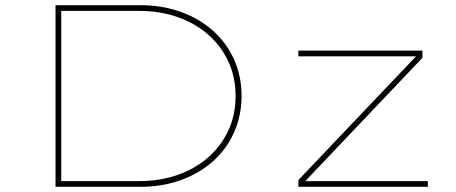

<svg xmlns="http://www.w3.org/2000/svg" viewBox="-20 -720 1759 740"><path d="M194 0V-700H521Q606 -700 677.5 -674Q749 -648 801 -601.5Q853 -555 882 -491Q911 -427 911 -350Q911 -274 882 -209.5Q853 -145 801 -98.5Q749 -52 677.5 -26Q606 0 521 0ZM216 -13 206 -22H516Q597 -22 665 -46Q733 -70 783 -114Q833 -158 860.5 -218Q888 -278 888 -350Q888 -422 860.5 -482Q833 -542 783 -586Q733 -630 665 -654Q597 -678 516 -678H205L216 -689ZM1130 0V-26L1594 -514L1596 -503H1130V-525H1608V-497L1148 -13L1147 -22H1629V0Z"/></svg>

Font: Lexend Zetta Thin
Style: Regular
Weight: 250
Version: Version 1.007